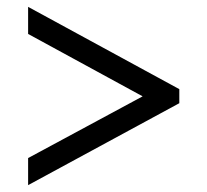

<svg xmlns="http://www.w3.org/2000/svg" viewBox="-20 -638 605 560"><path d="M62 -98V-177L396 -357L62 -539V-618L503 -378V-337Z"/></svg>

Font: Noto Rashi Hebrew
Style: Bold
Weight: 700
Version: Version 1.006